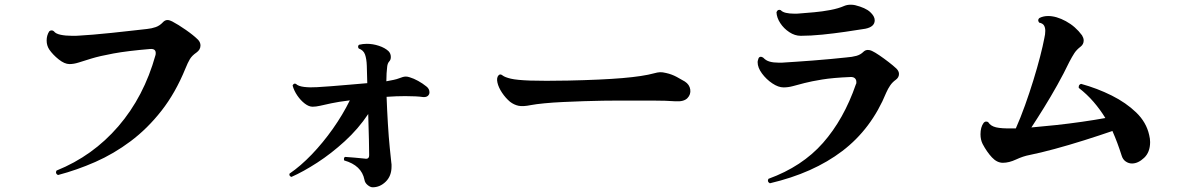

<svg xmlns="http://www.w3.org/2000/svg" viewBox="-20 -761 5040 815"><path d="M226 -18Q213 -25 220 -37Q374 -99 482.5 -225Q591 -351 640 -527Q641 -530 641 -536Q641 -555 617 -553Q521 -545 461.5 -534Q402 -523 368 -512.5Q334 -502 313.5 -495.5Q293 -489 275 -489Q254 -489 229 -509Q204 -529 189 -551Q178 -568 178 -589Q178 -611 189 -628Q193 -632 199 -632Q205 -632 209 -628Q216 -618 237 -613.5Q258 -609 286 -609Q294 -609 302 -609Q310 -609 319 -610Q339 -611 375.5 -614Q412 -617 454.5 -621.5Q497 -626 537 -630.5Q577 -635 604 -638Q624 -640 641 -646Q658 -652 671 -666Q680 -676 691 -676Q696 -676 701.5 -674Q707 -672 711 -670Q736 -657 769 -634Q802 -611 821 -592Q831 -581 831 -568Q831 -550 814 -538Q795 -525 786 -510Q777 -495 767 -470Q725 -367 665.5 -291Q606 -215 534.5 -161.5Q463 -108 384.5 -73.5Q306 -39 226 -18Z M1562 34Q1552 34 1540.5 24.5Q1529 15 1527 2Q1515 -59 1441 -80Q1440 -82 1440 -86Q1440 -93 1445 -95Q1458 -94 1484 -92Q1510 -90 1526 -88Q1528 -88 1530 -87.5Q1532 -87 1534 -87Q1547 -87 1547 -102Q1547 -118 1546 -168Q1545 -218 1543 -277Q1501 -214 1443.5 -161.5Q1386 -109 1326.5 -70.5Q1267 -32 1217 -10Q1206 -14 1209 -24Q1256 -56 1303.5 -105.5Q1351 -155 1393 -214.5Q1435 -274 1465 -335Q1416 -329 1386 -322.5Q1356 -316 1338.5 -312Q1321 -308 1307 -308Q1291 -308 1273.5 -321.5Q1256 -335 1242 -355.5Q1228 -376 1222 -398Q1227 -409 1236 -405Q1246 -395 1271 -392Q1296 -389 1326 -391Q1348 -392 1385 -395Q1422 -398 1463.5 -401.5Q1505 -405 1539 -408L1537 -482Q1536 -511 1529.5 -529.5Q1523 -548 1503 -555Q1500 -558 1500 -563Q1500 -568 1504 -571Q1512 -573 1520.5 -574Q1529 -575 1537 -575Q1563 -575 1588.5 -566.5Q1614 -558 1629 -544Q1639 -534 1639 -519Q1639 -507 1632 -500Q1625 -492 1623.5 -478Q1622 -464 1621 -450Q1621 -442 1620.5 -433.5Q1620 -425 1620 -416Q1637 -419 1651 -422Q1665 -425 1675 -429Q1683 -432 1689.5 -434Q1696 -436 1703 -436Q1710 -436 1719 -433Q1736 -428 1755 -417.5Q1774 -407 1790 -394Q1803 -384 1803 -369Q1803 -360 1796 -354Q1789 -348 1776 -349Q1763 -351 1743.5 -352Q1724 -353 1700 -353Q1663 -353 1621 -350Q1623 -294 1626.5 -236Q1630 -178 1634.5 -133.5Q1639 -89 1641 -71Q1642 -67 1642 -63Q1642 -59 1642 -54Q1642 -14 1617.5 10Q1593 34 1562 34Z M2887 -415Q2907 -402 2910 -381Q2913 -360 2898 -344.5Q2883 -329 2848 -331Q2806 -334 2753.5 -334Q2701 -334 2651 -334Q2638 -334 2624.5 -334Q2611 -334 2599 -334Q2576 -334 2539 -333.5Q2502 -333 2458 -331.5Q2414 -330 2370.5 -328Q2327 -326 2291 -322.5Q2255 -319 2234 -315Q2200 -308 2181 -312Q2162 -316 2145 -329Q2126 -345 2111 -367.5Q2096 -390 2091.5 -410.5Q2087 -431 2096 -441Q2103 -449 2113 -441Q2123 -433 2148.5 -427Q2174 -421 2231 -419Q2288 -417 2391 -419Q2533 -422 2621.5 -429.5Q2710 -437 2757 -450Q2771 -454 2781.5 -454.5Q2792 -455 2808 -451Q2831 -446 2852.5 -434.5Q2874 -423 2887 -415Z M3248 17Q3235 10 3242 -2Q3385 -54 3473.5 -154.5Q3562 -255 3613 -403Q3615 -406 3615 -409Q3615 -412 3615 -414Q3615 -423 3608.5 -429Q3602 -435 3588 -434Q3516 -431 3470 -423.5Q3424 -416 3395 -408.5Q3366 -401 3346 -395.5Q3326 -390 3306 -390Q3284 -390 3258.5 -407Q3233 -424 3214.5 -449Q3196 -474 3196 -497Q3196 -502 3197.5 -506Q3199 -510 3200 -514Q3203 -520 3210 -520Q3214 -520 3220 -516Q3231 -504 3247 -499.5Q3263 -495 3285 -495Q3292 -495 3299.5 -495Q3307 -495 3314 -496Q3329 -497 3360 -499Q3391 -501 3429.5 -504Q3468 -507 3506 -510.5Q3544 -514 3571 -517Q3598 -519 3615.5 -524Q3633 -529 3645 -541Q3653 -549 3664 -549Q3673 -549 3681 -545Q3694 -539 3713 -526Q3732 -513 3751.5 -498Q3771 -483 3785 -470Q3796 -459 3796 -447Q3796 -432 3782 -422Q3768 -412 3758.5 -398Q3749 -384 3742 -368Q3679 -214 3555.5 -120Q3432 -26 3248 17ZM3379 -609Q3354 -609 3330.5 -624.5Q3307 -640 3292 -663Q3277 -686 3276 -709Q3281 -723 3294 -718Q3301 -710 3316 -706.5Q3331 -703 3351 -703Q3357 -703 3363 -703Q3369 -703 3376 -704Q3402 -706 3436 -709Q3470 -712 3504.5 -718.5Q3539 -725 3564 -736Q3576 -741 3591 -741Q3596 -741 3601 -740.5Q3606 -740 3610 -739Q3654 -728 3673.5 -710Q3693 -692 3693 -675Q3693 -647 3653 -639Q3616 -633 3568 -626Q3520 -619 3470.5 -614Q3421 -609 3379 -609Z M4237 -70Q4212 -70 4190.5 -93Q4169 -116 4151 -150Q4142 -168 4142 -191Q4142 -221 4155 -239Q4160 -245 4166 -245Q4172 -245 4175 -242Q4185 -226 4208 -220.5Q4231 -215 4277 -216H4292Q4312 -261 4331 -314Q4350 -367 4366.5 -420.5Q4383 -474 4395 -520.5Q4407 -567 4413 -599Q4415 -607 4416 -615Q4417 -623 4417 -630Q4417 -644 4411.5 -653Q4406 -662 4391 -665Q4387 -671 4387 -674Q4387 -681 4393 -685Q4409 -693 4429 -693Q4464 -693 4504.5 -671Q4545 -649 4573 -611Q4576 -606 4578 -600.5Q4580 -595 4580 -589Q4580 -573 4567 -563Q4550 -550 4540.5 -535.5Q4531 -521 4519 -498Q4496 -450 4468 -400Q4440 -350 4411.5 -304Q4383 -258 4358 -220Q4405 -224 4461 -230Q4517 -236 4572.5 -244Q4628 -252 4672 -260Q4650 -296 4622 -328.5Q4594 -361 4559 -388V-392Q4559 -402 4569 -405Q4638 -386 4699 -355.5Q4760 -325 4803 -283.5Q4846 -242 4858 -188Q4860 -180 4861 -172.5Q4862 -165 4862 -158Q4862 -115 4836.5 -91Q4811 -67 4785 -67Q4771 -67 4758.5 -75.5Q4746 -84 4741 -101Q4724 -155 4702 -205Q4647 -186 4582 -165.5Q4517 -145 4456 -128.5Q4395 -112 4350 -103Q4323 -98 4293 -84Q4263 -70 4237 -70Z"/></svg>

Font: Zen Antique
Style: Regular
Weight: 400
Designer: Yoshimichi Ohira
Foundry: Positype
Version: Version 1.001